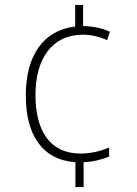

<svg xmlns="http://www.w3.org/2000/svg" viewBox="-20 -744 553 774"><path d="M315 -639V-724H283V-637C157 -623 84 -522 84 -360C84 -201 149 -100 284 -90V10H317V-90C359 -92 394 -102 420 -113V-149C386 -135 347 -125 305 -125C180 -125 123 -218 123 -361C123 -508 190 -604 314 -604C345 -604 380 -597 412 -582L423 -616C392 -630 358 -638 315 -639Z"/></svg>

Font: Noto Sans Myanmar SemiCondensed ExtraLight
Style: Regular
Weight: 200
Width: 4
Designer: Monotype Design Team
Foundry: Monotype Imaging Inc.
Version: Version 2.107